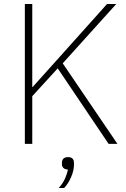

<svg xmlns="http://www.w3.org/2000/svg" viewBox="-20 -718 627 958"><path d="M522 0 268 -377 141 -238V0H104V-698H141V-421V-284H143L266 -421L514 -698H560L293 -402L566 0ZM320 66Q335 66 342 73.5Q349 81 349 94V105Q349 132 335 165Q321 198 300 220H273Q294 197 305 171.5Q316 146 319 128Q303 127 296 119.5Q289 112 289 102V94Q289 81 296.5 73.5Q304 66 320 66Z"/></svg>

Font: IBM Plex Sans ExtraLight
Style: Regular
Weight: 250
Designer: Mike Abbink, Paul van der Laan, Pieter van Rosmalen
Foundry: Bold Monday
Version: Version 3.201